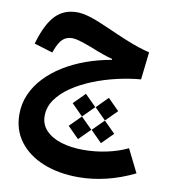

<svg xmlns="http://www.w3.org/2000/svg" viewBox="-91 -599 886 1003"><g transform="rotate(10 351.5 -97.5)"><path d="M296.2 -49.8 356 10.4 416.1 -49.8 356 -109.9ZM417.9 -49.8 477.7 10 537.5 -49.8 477.7 -109.9ZM296.2 70.3 356 130.4 416.1 70.3 356 10.5ZM417.9 70.3 477.7 130.4 537.5 70.3 477.7 10.5ZM236.9 -521.4Q168.7 -521.4 124.7 -477.3Q80.6 -433.2 50.1 -333.3L46.8 -321.8L145.2 -291.8L149.2 -302.8Q165.4 -346.9 185.2 -365.3Q204.9 -383.7 236.2 -383.7Q251.1 -383.7 274.9 -376.9Q298.7 -370.2 341.8 -353.9Q378.7 -338.8 406.6 -329Q434.4 -319.1 458.9 -313.1V-308.2Q388.1 -295.9 324 -272.7Q259.9 -249.5 206.8 -216.5Q153.6 -183.5 114.3 -141.6Q75 -99.8 53.5 -50.3Q31.9 -0.8 31.9 55.1Q31.9 138.8 78.2 199.6Q124.5 260.5 205.8 293.2Q287 325.9 392.4 325.9Q465.3 325.9 540.3 307.6Q615.4 289.3 688.1 253.5L627 131Q576.8 155.1 516.1 168Q455.5 181 392.1 181Q326.1 181 274.3 164.7Q222.5 148.4 193 117.1Q163.5 85.7 163.5 41Q163.5 -6.1 191.6 -46.1Q219.8 -86.2 267.7 -118.6Q315.6 -151 375.8 -175.2Q436.1 -199.3 500.8 -214.2Q565.5 -229.1 626.4 -234.1L643.2 -380.6Q615.4 -387.2 583.8 -397.5Q552.2 -407.9 510.6 -425.1Q468.9 -442.2 411 -468.2Q345 -497.7 305.5 -509.6Q266 -521.4 236.9 -521.4Z"/></g></svg>

Font: Estedad VF
Style: Regular
Weight: 100
Designer: Amin Abedi
Version: Version 7.3